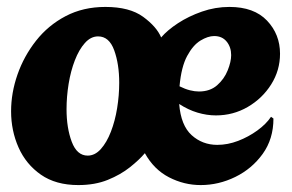

<svg xmlns="http://www.w3.org/2000/svg" viewBox="-20 -527 843 554"><path d="M206 7Q141 7 98 -23Q55 -53 33.5 -101.5Q12 -150 12 -206Q12 -259 30.5 -312Q49 -365 84 -409.5Q119 -454 169.5 -480.5Q220 -507 284 -507Q354 -507 393 -478.5Q432 -450 445 -419Q463 -440 493.5 -460Q524 -480 562.5 -493.5Q601 -507 642 -507Q713 -507 750.5 -467.5Q788 -428 788 -372Q788 -324 762.5 -283.5Q737 -243 695 -218.5Q653 -194 603 -194Q577 -194 550 -202Q523 -210 497 -227Q502 -165 533 -137Q564 -109 607 -109Q637 -109 667 -120.5Q697 -132 722.5 -150.5Q748 -169 762 -190L769 -185Q769 -126 738 -83Q707 -40 659 -16.5Q611 7 559 7Q511 7 467.5 -15.5Q424 -38 398 -85Q382 -66 355 -44.5Q328 -23 291 -8Q254 7 206 7ZM554 -263Q586 -263 606.5 -281Q627 -299 637 -324Q647 -349 647 -368Q647 -391 634 -407Q621 -423 598 -423Q580 -423 558.5 -410Q537 -397 520 -365.5Q503 -334 498 -278Q514 -270 528 -266.5Q542 -263 554 -263ZM233 -78Q254 -78 271 -97Q288 -116 300 -147Q312 -178 318 -215Q324 -252 324 -288Q324 -342 309.5 -382Q295 -422 263 -422Q242 -422 225 -403Q208 -384 196 -353Q184 -322 178 -285Q172 -248 172 -212Q172 -158 187 -118Q202 -78 233 -78Z"/></svg>

Font: Agbalumo
Style: Regular
Weight: 400
Designer: Raphael Alegbeleye
Foundry: Sorkin Type Co.
Version: Version 1.000; ttfautohint (v1.8.4)